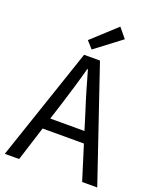

<svg xmlns="http://www.w3.org/2000/svg" viewBox="-173 -1070 954 1171"><g transform="rotate(20 304.0 -485.0)"><path d="M284 -779 453 -907 401 -970 243 -825ZM4 0H97L168 -224H436L506 0H604L355 -733H252ZM191 -297 227 -410C253 -493 277 -572 300 -658H304C328 -573 351 -493 378 -410L413 -297Z"/></g></svg>

Font: Noto Sans Mono CJK HK
Style: Regular
Weight: 400
Designer: Ryoko NISHIZUKA 西塚涼子 (kana, bopomofo & ideographs); Paul D. Hunt (Latin, Greek & Cyrillic); Sandoll Communications 산돌커뮤니
Foundry: Adobe
Version: Version 2.004;hotconv 1.0.118;makeotfexe 2.5.65603